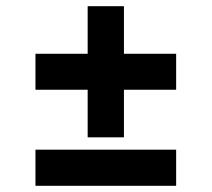

<svg xmlns="http://www.w3.org/2000/svg" viewBox="-20 -600 683 620"><path d="M548.8 -426.4V-310.2H94.5V-426.4ZM380.2 -156.6H263.1V-580H380.2ZM548.8 -116.7V0H94.5V-116.7Z"/></svg>

Font: TikTok Sans Light
Style: Regular
Weight: 300
Version: Version 4.000